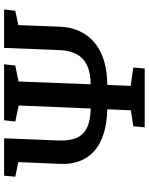

<svg xmlns="http://www.w3.org/2000/svg" viewBox="88 -832 743 960"><g transform="rotate(-90 460.0 -351.5)"><path d="M304 0 309 -57 389 -69 394 -187Q323 -189 271 -205.5Q219 -222 185 -252.5Q151 -283 135 -325.5Q119 -368 121 -420L130 -632L57 -647L62 -703H249L238 -429Q236 -376 251 -341Q266 -306 302 -288.5Q338 -271 398 -270L413 -630L333 -647L339 -703H619L613 -647L533 -631L519 -270Q578 -271 614.5 -288.5Q651 -306 669.5 -340.5Q688 -375 690 -426L701 -703H893L887 -647L815 -632L807 -424Q804 -352 770 -299Q736 -246 672.5 -217Q609 -188 516 -187L511 -70L603 -57L598 0Z"/></g></svg>

Font: Literata 18pt SemiBold
Style: Italic
Weight: 600
Italic angle: -2°
Designer: Latin by Veronika Burian and Jose Scaglione. Greek by Irene Vlachou. Cyrillic by Vera Evstafieva
Foundry: TypeTogether
Version: Version 3.103;gftools[0.9.29]